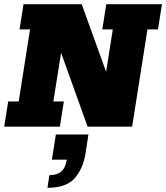

<svg xmlns="http://www.w3.org/2000/svg" viewBox="-22 -603 791 914"><path d="M-2 0 17 -120H67L121 -463H71L90 -583H367L494 -231L478 -229L515 -463H465L484 -583H749L730 -463H680L607 0H395L258 -382L274 -384L232 -120H282L263 0ZM204 291 213 231Q249 231 269.5 213.5Q290 196 296 157H225L244 37H399L385 128Q373 201 333 246Q293 291 204 291Z"/></svg>

Font: Rokkitt SemiBold Black
Style: Italic
Weight: 900
Italic angle: -9°
Version: Version 3.103